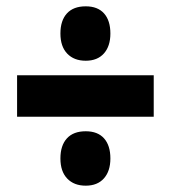

<svg xmlns="http://www.w3.org/2000/svg" viewBox="-20 -656 540 607"><path d="M251 -464Q214 -464 192.5 -486.5Q171 -509 171 -550Q171 -591 191.5 -613.5Q212 -636 251 -636Q289 -636 309 -613.5Q329 -591 329 -550Q329 -510 308.5 -487Q288 -464 251 -464ZM34 -287V-418H466V-287ZM251 -69Q214 -69 192.5 -91.5Q171 -114 171 -155Q171 -196 191.5 -218.5Q212 -241 251 -241Q289 -241 309 -218.5Q329 -196 329 -155Q329 -115 308.5 -92Q288 -69 251 -69Z"/></svg>

Font: Noto Sans Thai Looped ExtraCondensed Black
Style: Regular
Weight: 900
Width: 2
Designer: Sasikarn Vongin, Ben Mitchell
Foundry: The Fontpad Ltd
Version: Version 1.001; ttfautohint (v1.8.4.7-5d5b)